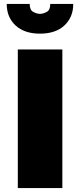

<svg xmlns="http://www.w3.org/2000/svg" viewBox="-20 -950 405 970"><path d="M14 -930H130Q130 -899 148.5 -889.5Q167 -880 182 -880Q197 -880 215.5 -889.5Q234 -899 234 -930H350Q350 -863 305.5 -821.5Q261 -780 182 -780Q103 -780 58.5 -821.5Q14 -863 14 -930ZM70 -700H295V0H70Z"/></svg>

Font: Jost* Black
Style: Regular
Weight: 900
Version: Version 3.7